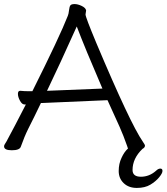

<svg xmlns="http://www.w3.org/2000/svg" viewBox="-21 -731 818 943"><path d="M482 -296Q397 -493 356 -601Q273 -416 210 -285ZM608 -2Q607 -2 607 -3L603 -15Q586 -64 566 -109L507 -239L184 -225H180Q164 -191 148 -159L118 -99Q99 -61 81 -10Q75 7 37 7Q-1 7 -1 -12Q-1 -18 3 -23.5Q7 -29 11 -36.5Q15 -44 24.5 -62Q34 -80 53.5 -116.5Q73 -153 106 -218H99Q87 -218 77 -236.5Q67 -255 67 -270Q67 -285 78 -285H80Q98 -283 119 -283H138Q273 -553 312 -653Q316 -662 318 -680.5Q320 -699 325 -705Q330 -711 345.5 -711Q361 -711 380 -702Q399 -693 402 -680L399 -660Q399 -647 452 -520Q619 -124 680 -36Q691 -20 691 -16Q691 -6 679 0Q630 47 630 104Q630 137 671 137Q712 137 745 108Q756 97 766.5 97Q777 97 777 108.5Q777 120 760.5 140Q744 160 717.5 176Q691 192 651 192Q611 192 586.5 168.5Q562 145 562 109Q562 73 576 44Q589 15 608 -2Z"/></svg>

Font: ToneOZ-Pinyin-WenKai-Regular
Style: Regular
Weight: 400
Designer: Fontworks Inc.
Foundry: ToneOZ
Version: Version 0.240331